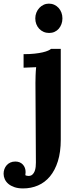

<svg xmlns="http://www.w3.org/2000/svg" viewBox="-108 -783 422 1074"><path d="M90.3 -319.8Q90.3 -337.9 91.1 -361.3Q91.8 -384.8 94.2 -407.2L23.9 -404.3V-480Q58.6 -480 85.2 -482.9Q111.8 -485.8 130.6 -490.2Q149.4 -494.6 160.9 -499.8Q172.4 -504.9 177.7 -509.8H231.9V-2Q231.9 67.4 215.8 118.7Q199.7 169.9 171.4 203.9Q143.1 237.8 104.5 254.4Q65.9 271 21 271Q-6.8 271 -27.3 263.9Q-47.9 256.8 -61.3 245.4Q-74.7 233.9 -81.3 219.2Q-87.9 204.6 -87.9 189Q-87.9 175.3 -83.5 163.1Q-79.1 150.9 -70.8 141.4Q-62.5 131.8 -50.3 126.2Q-38.1 120.6 -22.5 120.6Q3.9 120.6 19.5 137.2Q35.2 153.8 35.2 180.2Q35.2 188 33.7 196.8Q36.1 198.7 41.7 200Q47.4 201.2 51.3 201.2Q64.9 201.2 73.2 193.6Q81.5 186 85.9 174.6Q90.3 163.1 91.6 150.1Q92.8 137.2 92.8 126.5ZM241.2 -680.2Q241.2 -663.1 235.8 -648.4Q230.5 -633.8 220.9 -622.6Q211.4 -611.3 197.5 -605Q183.6 -598.6 167 -598.6Q149.9 -598.6 135.5 -605Q121.1 -611.3 110.8 -622.6Q100.6 -633.8 95 -648.4Q89.4 -663.1 89.4 -680.2Q89.4 -697.3 95.5 -712.4Q101.6 -727.5 112.1 -738.8Q122.6 -750 136.2 -756.3Q149.9 -762.7 165.5 -762.7Q181.6 -762.7 195.6 -756.3Q209.5 -750 219.7 -738.8Q230 -727.5 235.6 -712.4Q241.2 -697.3 241.2 -680.2Z"/></svg>

Font: DimaBanoo
Style: Bold
Weight: 800
Designer: R.Balvardi
Foundry: R.Balvardi
Version: Version 1.0.0-alpha3